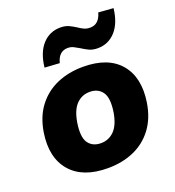

<svg xmlns="http://www.w3.org/2000/svg" viewBox="-138 -861 892 980"><g transform="rotate(-20 308.5 -371.0)"><path d="M282 11Q146 11 80.5 -65Q15 -141 35 -272Q48 -354 90 -409Q132 -464 195.5 -491.5Q259 -519 337 -519Q473 -519 537.5 -443Q602 -367 582 -236Q569 -154 527.5 -99Q486 -44 423 -16.5Q360 11 282 11ZM292 -121Q334 -121 364 -151Q394 -181 405 -246Q417 -322 394 -354.5Q371 -387 326 -387Q283 -387 253.5 -357Q224 -327 213 -262Q201 -186 223.5 -153.5Q246 -121 292 -121ZM233 -577 152 -582Q161 -662 200 -704.5Q239 -747 297 -747Q324 -747 343 -738Q362 -729 379 -718Q393 -708 408 -701Q423 -694 441 -694Q490 -694 506 -753L587 -747Q578 -668 539 -625Q500 -582 442 -582Q414 -582 394 -592Q374 -602 357 -613Q342 -622 328 -629Q314 -636 297 -636Q248 -636 233 -577Z"/></g></svg>

Font: Mulish Black
Style: Italic
Weight: 900
Italic angle: -9°
Designer: Vernon Adams
Foundry: Vernon Adams
Version: Version 3.603; ttfautohint (v1.8.3)